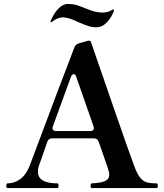

<svg xmlns="http://www.w3.org/2000/svg" viewBox="-20 -957 837 977"><path d="M783 -12Q783 0 777 0H448Q444 0 442.5 -3Q441 -6 441 -12Q441 -24 448 -24Q492 -26 514 -35.5Q536 -45 536 -68Q536 -82 526 -110L482 -236Q476 -253 458 -253H245Q227 -253 221 -236Q186 -137 179 -116Q173 -102 173 -83Q173 -24 272 -24Q278 -24 278 -12Q278 0 272 0H19Q15 0 13.5 -3Q12 -6 12 -12Q12 -24 19 -24Q52 -24 81.5 -44.5Q111 -65 130 -111Q298 -560 359 -717Q364 -731 380 -736L418 -747Q426 -750 432 -750Q438 -750 440 -748Q443 -745 444 -740Q475 -649 559.5 -405.5Q644 -162 662 -115Q677 -74 691.5 -55Q706 -36 724.5 -30Q743 -24 777 -24Q783 -24 783 -12ZM247 -306Q247 -290 266 -290H439Q448 -290 453 -294Q458 -298 458 -305Q458 -308 456 -314L368 -566Q363 -580 355 -580Q351 -580 347 -576Q343 -572 341 -566L249 -314ZM377 -845Q338 -864 315 -867L302 -869Q274 -869 245 -846Q243 -844 241 -844Q237 -844 237 -848L238 -852Q277 -937 326 -937Q349 -937 368 -931.5Q387 -926 416 -914Q419 -913 438.5 -905.5Q458 -898 478 -895Q492 -893 499 -893Q515 -893 527 -896Q539 -899 551 -907L555 -909Q560 -909 560 -905Q560 -903 557 -895Q544 -863 521 -840.5Q498 -818 471 -818Q449 -818 429 -824.5Q409 -831 377 -845Z"/></svg>

Font: Shippori Mincho B1
Style: Bold
Weight: 700
Designer: FONTDASU
Foundry: FONTDASU / Google Inc. / but / Adobe
Version: Version 3.110; ttfautohint (v1.8.3)